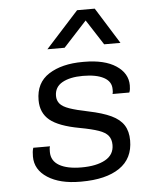

<svg xmlns="http://www.w3.org/2000/svg" viewBox="-54 -799 708 856"><g transform="rotate(-5 300.0 -371.5)"><path d="M271 10Q180 10 125 -25.5Q70 -61 70 -120Q70 -131 71 -140.5Q72 -150 75 -159H150Q148 -155 147.5 -149Q147 -143 147 -134Q147 -94 182.5 -73.5Q218 -53 282 -53Q349 -53 388.5 -75Q428 -97 428 -141Q428 -166 415.5 -182Q403 -198 373 -208.5Q343 -219 289 -229Q196 -246 156.5 -278.5Q117 -311 117 -368Q117 -446 175.5 -483.5Q234 -521 328 -521H334Q425 -521 476.5 -487Q528 -453 528 -399Q528 -391 527 -382.5Q526 -374 523 -367H448Q450 -374 450 -379V-389Q450 -423 416.5 -441Q383 -459 323 -459Q265 -459 230.5 -439.5Q196 -420 196 -380Q196 -360 208 -345.5Q220 -331 250 -320.5Q280 -310 334 -299Q397 -286 435 -268Q473 -250 490.5 -222.5Q508 -195 508 -154Q508 -73 447 -31.5Q386 10 276 10ZM176 -591 323 -753H402L503 -591H430L357 -704L253 -591Z"/></g></svg>

Font: Chivo Mono Medium Light
Style: Italic
Weight: 300
Italic angle: -8.05°
Monospace: yes
Version: Version 1.008